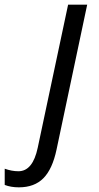

<svg xmlns="http://www.w3.org/2000/svg" viewBox="-146 -555 420 815"><path d="M-65.9 240.2Q-99.6 240.2 -126 230V161.1Q-96.2 171.9 -67.9 171.9Q-6.8 171.9 14.2 71.8L143.1 -535.2H224.1L94.2 79.1Q76.7 162.6 38.3 201.4Q0 240.2 -65.9 240.2Z"/></svg>

Font: OpenSans-Italic
Style: Italic
Weight: 400
Italic angle: -12°
Foundry: Ascender Corporation
Version: Version 1.10